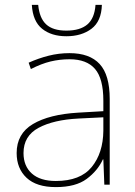

<svg xmlns="http://www.w3.org/2000/svg" viewBox="-20 -754 551 784"><path d="M396 -734Q394 -667 353.5 -636.5Q313 -606 251 -606Q190 -606 152 -636.5Q114 -667 110 -734H136Q141 -680 168.5 -654.5Q196 -629 251 -629Q307 -629 336.5 -654Q366 -679 370 -734ZM264 -537Q346 -537 387 -492.5Q428 -448 428 -350V0H406L402 -103H400Q379 -57 334 -23.5Q289 10 208 10Q129 10 88.5 -28Q48 -66 48 -129Q48 -208 114.5 -247.5Q181 -287 299 -294L402 -300V-343Q402 -433 368 -472.5Q334 -512 264 -512Q224 -512 186.5 -503Q149 -494 106 -472L97 -498Q137 -516 178.5 -526.5Q220 -537 264 -537ZM301 -270Q199 -265 137.5 -232Q76 -199 76 -129Q76 -76 110 -45.5Q144 -15 208 -15Q308 -15 354.5 -72Q401 -129 402 -220V-275Z"/></svg>

Font: Noto Sans Thin
Style: Regular
Weight: 100
Designer: Monotype Design Team
Foundry: Monotype Imaging Inc.
Version: Version 2.007